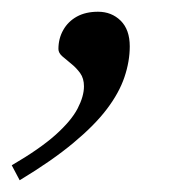

<svg xmlns="http://www.w3.org/2000/svg" viewBox="-88 -132 332 327"><path d="M-68 149.5Q-20 121.5 6.8 97.5Q33.5 73.5 44.2 52.8Q55 32 55 15Q55 1.5 48.5 -7.5Q42 -16.5 33.2 -23.5Q24.5 -30.5 18 -36.2Q11.5 -42 11.5 -48.5Q11.5 -66.5 19.8 -81Q28 -95.5 43 -103.8Q58 -112 79 -112Q102 -112 117.5 -96.8Q133 -81.5 133 -53Q133 -27.5 124 -0.8Q115 26 94.2 53.5Q73.5 81 37.2 111.2Q1 141.5 -54.5 175Z"/></svg>

Font: Newsreader 20pt
Style: Italic
Weight: 400
Italic angle: -17°
Version: Version 1.003